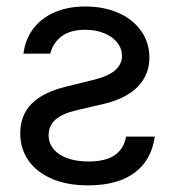

<svg xmlns="http://www.w3.org/2000/svg" viewBox="-20 -557 536 588"><path d="M241.2 -537.1Q298.8 -537.1 343.5 -517.1Q388.2 -497.1 412.8 -461.4Q437.5 -425.8 437.5 -380.9Q437.5 -327.6 401.4 -291Q365.2 -254.4 295.9 -238.3L215.8 -219.7Q170.9 -209.5 149.9 -190.7Q128.9 -171.9 128.9 -143.6Q128.9 -106.4 162.1 -84.5Q195.3 -62.5 252 -62.5Q302.2 -62.5 330.6 -81.3Q358.9 -100.1 366.2 -138.7H454.1Q443.8 -65.9 391.6 -27.6Q339.4 10.7 250 10.7Q185.1 10.7 138.2 -9.8Q91.3 -30.3 66.7 -66.2Q42 -102.1 42 -148.4Q42 -204.1 77.1 -239.5Q112.3 -274.9 183.6 -292L262.7 -311.5Q309.1 -322.3 331.3 -340.8Q353.5 -359.4 353.5 -385.7Q353.5 -408.2 339.1 -426.5Q324.7 -444.8 299.1 -455.3Q273.4 -465.8 241.2 -465.8Q196.3 -465.8 169.7 -446.5Q143.1 -427.2 133.8 -392.6H51.8Q57.1 -435.5 81.3 -468.3Q105.5 -501 146.5 -519Q187.5 -537.1 241.2 -537.1Z"/></svg>

Font: Pretendard JP
Style: Regular
Weight: 400
Designer: Base glyphs from Inter by Rasmus Andersson; Hangeul glyphs from Noto Sans CJK(Source Han Sans) by Jang Soo-young and Kan
Foundry: Kil Hyung-jin
Version: Version 1.309